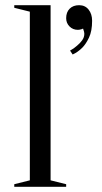

<svg xmlns="http://www.w3.org/2000/svg" viewBox="-20 -720 395 740"><path d="M35 0ZM95 -25V-675L35 -690V-700H175V-25L235 -10V0H35V-10ZM285 -700Q308 -700 321.5 -683Q335 -666 335 -640Q335 -600 323 -575Q311 -550 297 -536Q280 -519 260 -510L250 -525Q265 -533 277 -544Q288 -553 296.5 -564.5Q305 -576 305 -590Q305 -594 304 -597.5Q303 -601 302 -604Q301 -608 300 -610Q297 -608 293 -607Q285 -605 280 -605Q261 -605 248 -618Q235 -631 235 -650Q235 -673 248.5 -686.5Q262 -700 285 -700Z"/></svg>

Font: Oranienbaum
Style: Regular
Weight: 400
Designer: Oleg Pospelov and Jovanny Lemonad
Foundry: Oleg Pospelov and jovanny Lemonad
Version: Version 1.001; ttfautohint (v0.91) -l 8 -r 50 -G 200 -x 0 -w